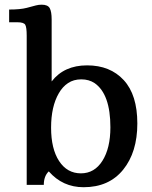

<svg xmlns="http://www.w3.org/2000/svg" viewBox="-20 -781 643 811"><path d="M186 -57.1Q165 -37.1 165 0H92.8V-630.4Q92.8 -665.5 86.7 -676.3Q80.6 -687 53.2 -687H18.6V-740.7Q65.9 -740.7 93 -747.8Q120.1 -754.9 131.6 -758.1Q143.1 -761.2 156.2 -761.2Q182.1 -761.2 190.2 -746.3Q198.2 -731.4 198.2 -698.7V-437Q250.5 -504.9 347.9 -504.9Q445.3 -504.9 502.7 -442.6Q560.1 -380.4 560.1 -259.3Q560.1 -138.2 500.2 -64.2Q440.4 9.8 333 9.8Q244.6 9.8 186 -57.1ZM321.8 -48.8Q379.4 -48.8 412.8 -102.1Q446.3 -155.3 446.3 -243.2Q446.3 -383.3 379.9 -429.7Q356 -445.8 323.5 -445.8Q291 -445.8 267.6 -430.2Q244.1 -414.6 228.5 -387.2Q195.8 -331.1 195.8 -241.7Q195.8 -152.3 229.7 -100.6Q263.7 -48.8 321.8 -48.8Z"/></svg>

Font: Arbutus Slab
Style: Regular
Weight: 400
Designer: Karolina Lach
Foundry: Karolina Lach
Version: Version 1.001; ttfautohint (v0.92) -l 10 -r 16 -G 200 -x 7 -